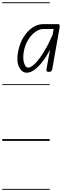

<svg xmlns="http://www.w3.org/2000/svg" viewBox="-25 -1246 548 1698"><path d="M212 -603Q169 -603 144 -652.2Q119 -701.5 134.5 -786Q148.5 -862 183 -917.2Q217.5 -972.5 263 -1002.5Q308.5 -1032.5 354 -1032.5H489Q500 -1032.5 502 -1023Q504 -1013.5 501 -997L437 -634Q436.5 -630 431.5 -620.2Q426.5 -610.5 406.5 -610.5Q390 -610.5 387.5 -618Q385 -625.5 386 -632L417.5 -808.5Q389 -750.5 353.5 -704Q318 -657.5 281.2 -630.2Q244.5 -603 212 -603ZM222 -648Q250.5 -648 287.8 -686.5Q325 -725 364.8 -790.5Q404.5 -856 440 -937.5L449 -989.5H358.5Q324 -989.5 288.2 -964.5Q252.5 -939.5 224.5 -894.5Q196.5 -849.5 185 -788.5Q175 -725.5 188.5 -686.8Q202 -648 222 -648ZM212 -603Q169 -603 144 -652.2Q119 -701.5 134.5 -786Q148.5 -862 183 -917.2Q217.5 -972.5 263 -1002.5Q308.5 -1032.5 354 -1032.5H489Q500 -1032.5 502 -1023Q504 -1013.5 501 -997L437 -634Q436.5 -630 431.5 -620.2Q426.5 -610.5 406.5 -610.5Q390 -610.5 387.5 -618Q385 -625.5 386 -632L417.5 -808.5Q389 -750.5 353.5 -704Q318 -657.5 281.2 -630.2Q244.5 -603 212 -603ZM222 -648Q250.5 -648 287.8 -686.5Q325 -725 364.8 -790.5Q404.5 -856 440 -937.5L449 -989.5H358.5Q324 -989.5 288.2 -964.5Q252.5 -939.5 224.5 -894.5Q196.5 -849.5 185 -788.5Q175 -725.5 188.5 -686.8Q202 -648 222 -648ZM-5 424.5H414.5V432.5H-5ZM-5 -16H414.5V0H-5ZM-5 -501.5H414.5V-493.5H-5ZM-5 -1226H414.5V-1218H-5Z"/></svg>

Font: Edu AU VIC WA NT Guides
Style: Regular
Weight: 400
Designer: Tina and Corey Anderson, Eben Sorkin, Mirko Velimirovic
Foundry: Google for Education
Version: Version 1.001